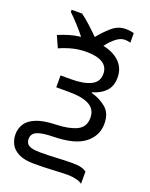

<svg xmlns="http://www.w3.org/2000/svg" viewBox="-157 -746 797 1018"><g transform="rotate(20 241.5 -236.5)"><path d="M372.6 -662.6Q387.7 -662.6 399.9 -660.6Q412.1 -658.7 419.4 -656.2V-602.5Q406.2 -607.4 387.2 -607.4Q363.8 -607.4 338.6 -587.9Q313.5 -568.4 291 -538.1Q350.6 -525.9 385 -491.7Q419.4 -457.5 419.4 -405.3Q419.4 -356.9 392.1 -327.9Q364.7 -298.8 318.4 -286.1V-282.2Q367.2 -269.5 402.3 -239.7Q437.5 -210 437.5 -151.4Q437.5 -84 382.8 -40.5Q328.1 2.9 209.5 5.4Q158.2 6.3 131.8 13.4Q105.5 20.5 96.2 32.5Q86.9 44.4 86.9 61Q86.9 84.5 104.7 95.9Q122.6 107.4 168 107.4Q220.2 107.4 265.9 104.7Q311.5 102.1 347.7 102.1Q380.9 102.1 400.1 107.2Q419.4 112.3 429.7 121.6V189.9Q417.5 180.2 395.3 174.8Q373 169.4 349.1 169.4Q314.9 169.4 264.4 172.4Q213.9 175.3 160.2 175.3Q104 175.3 71.8 158.9Q39.6 142.6 26.4 116.7Q13.2 90.8 13.2 62Q13.2 28.3 30.5 1.7Q47.9 -24.9 88.1 -41.3Q128.4 -57.6 196.8 -59.6Q269.5 -61.5 313.2 -82.3Q356.9 -103 356.9 -154.8Q356.9 -202.6 318.4 -224.4Q279.8 -246.1 202.1 -246.1H131.3V-313H190.4Q260.3 -313 301 -332.5Q341.8 -352.1 341.8 -397.9Q341.8 -438 309.8 -457.8Q277.8 -477.5 219.2 -477.5Q179.7 -477.5 143.6 -468.8Q107.4 -460 68.4 -442.9L39.6 -507.8Q70.8 -521 100.3 -529.8Q129.9 -538.6 163.6 -542.5Q142.6 -569.3 115.5 -598.9Q88.4 -628.4 67.4 -647.9V-660.2H126.5Q150.9 -642.6 177.7 -618.2Q204.6 -593.8 231.9 -566.4Q260.7 -602.5 295.2 -632.6Q329.6 -662.6 372.6 -662.6Z"/></g></svg>

Font: Open Sans
Style: Regular
Weight: 400
Designer: Monotype Design Team
Foundry: Monotype Imaging Inc.
Version: Version 3.000; ttfautohint (v1.8.4)